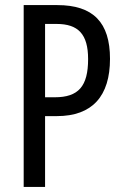

<svg xmlns="http://www.w3.org/2000/svg" viewBox="-20 -734 483 754"><path d="M205 -714H73V0H157V-278H203C343 -278 412 -357 412 -503C412 -646 346 -714 205 -714ZM202 -640C287 -640 326 -600 326 -502C326 -395 288 -352 195 -352H157V-640Z"/></svg>

Font: Noto Sans Ethiopic ExtCond
Style: Regular
Weight: 400
Width: 2
Designer: Monotype Design Team
Foundry: Monotype Imaging Inc.
Version: Version 2.102